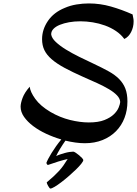

<svg xmlns="http://www.w3.org/2000/svg" viewBox="-20 -758 798 1118"><path d="M752 -674Q755 -657 756.5 -650.5Q758 -644 758 -633Q758 -600 743.5 -571.5Q729 -543 704 -531Q684 -558 655 -577.5Q626 -597 591.5 -609.5Q557 -622 520 -628Q483 -634 448 -634Q413 -634 382.5 -628.5Q352 -623 328.5 -613.5Q305 -604 291.5 -590Q278 -576 278 -558Q281 -536 305 -513.5Q329 -491 364 -469.5Q399 -448 441.5 -427Q484 -406 525 -387Q576 -363 613 -342.5Q650 -322 674 -297.5Q698 -273 710 -242Q722 -211 722 -167Q722 -116 705 -71.5Q688 -27 655.5 6Q623 39 577 57.5Q531 76 474 76Q448 76 419 72Q390 68 361 61Q344 85 329.5 109Q315 133 307 151Q316 146 329.5 141.5Q343 137 357 133Q371 129 384.5 127Q398 125 407 125Q411 125 421 131.5Q431 138 440.5 146Q450 154 457.5 162Q465 170 465 174Q465 181 453 196Q441 211 422.5 229Q404 247 381 267Q358 287 337 303Q316 319 298.5 329.5Q281 340 273 340Q271 340 267.5 335.5Q264 331 260.5 325Q257 319 254.5 313Q252 307 252 304Q275 285 292 269Q309 253 323 238Q337 223 349 206Q361 189 374 168Q366 170 351 173.5Q336 177 319.5 182.5Q303 188 286.5 193.5Q270 199 258 203Q255 201 253 197.5Q251 194 250 191Q253 182 261 166.5Q269 151 280.5 132.5Q292 114 306.5 93.5Q321 73 337 54Q292 41 249 21Q206 1 173 -24Q140 -49 120 -77.5Q100 -106 100 -137Q100 -157 111.5 -188Q123 -219 153 -253Q156 -223 185.5 -182Q215 -141 274 -106Q329 -74 387.5 -59.5Q446 -45 497 -45Q553 -45 588 -59Q623 -73 643 -92.5Q663 -112 671 -132Q679 -152 680 -164Q679 -184 661.5 -202.5Q644 -221 614.5 -238.5Q585 -256 546 -274Q507 -292 465 -310Q402 -338 356.5 -362.5Q311 -387 281.5 -412.5Q252 -438 238.5 -466Q225 -494 225 -530Q225 -586 259 -636Q293 -686 357 -712Q389 -726 425.5 -732Q462 -738 497 -738Q563 -738 626 -720Q689 -702 752 -674Z"/></svg>

Font: Kaushan Script
Style: Regular
Weight: 400
Designer: Pablo Impallari
Foundry: Pablo Impallari
Version: Version 1.002